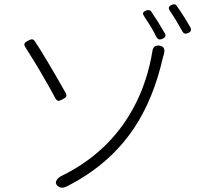

<svg xmlns="http://www.w3.org/2000/svg" viewBox="-20 -851 935 895"><path d="M249 16Q235 4 244 -11Q251 -24 271 -33Q469 -131 580 -310Q656 -433 686 -587Q686 -589 687 -594Q689 -604 690 -610Q694 -643 724.5 -638Q755 -633 743 -595Q742 -591 740 -586Q739 -582 739 -581Q695 -390 607 -257Q491 -82 289 19Q266 30 249 16ZM252 -381Q244 -382 238 -393Q214 -439 170 -514Q144 -559 98 -631Q91 -642 95 -649Q98 -655 112 -662Q124 -668 129 -668Q137 -667 143 -658Q189 -589 286 -418Q292 -407 288 -400Q286 -396 272.5 -388.5Q259 -381 252 -381ZM709 -679Q698 -702 681 -730Q674 -742 659 -764Q654 -773 651 -777Q639 -793 661 -802Q678 -808 685 -797Q716 -752 747 -698Q759 -679 737 -670Q718 -661 709 -679ZM830 -705Q826 -712 817 -728Q805 -747 800 -757Q798 -761 793 -768Q779 -791 772 -801Q759 -819 780 -828Q797 -836 804 -823Q834 -782 867 -724Q877 -706 857 -697Q838 -689 830 -705Z"/></svg>

Font: GenSenRounded TW L
Style: Regular
Weight: 300
Version: Version 1.501;PS 1;hotconv 16.6.51;makeotf.lib2.5.65220